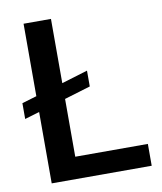

<svg xmlns="http://www.w3.org/2000/svg" viewBox="-81 -776 710 842"><g transform="rotate(-10 274.5 -355.5)"><path d="M526.4 -97.2V0H81.1V-317.9L15.6 -298.3V-368.7L81.1 -388.2V-710.9H203.1V-424.8L319.3 -460V-389.6L203.1 -354.5V-97.2Z"/></g></svg>

Font: Vazirmatn RD UI FD Medium
Style: Regular
Weight: 500
Designer: Saber Rastikerdar
Foundry: Saber Rastikerdar
Version: Version 33.003